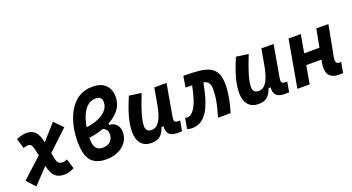

<svg xmlns="http://www.w3.org/2000/svg" viewBox="-51 -1346 3618 1975"><g transform="rotate(-20 1758.0 -358.5)"><path d="M91.8 24.9 5.9 -67.9 279.3 -317.4 479 -542 569.8 -449.2 308.6 -204.1ZM405.3 9.8Q338.4 9.8 303 -26.4Q267.6 -62.5 250.5 -141.1L209.5 -334.5Q201.7 -370.1 189.7 -386Q177.7 -401.9 157.2 -401.9Q143.1 -401.9 130.1 -399.4Q117.2 -397 103 -391.1L71.3 -501Q135.3 -527.3 181.2 -527.3Q243.2 -527.3 276.9 -491.5Q310.5 -455.6 326.2 -376.5L364.7 -182.6Q371.6 -147 387 -131.3Q402.3 -115.7 429.2 -115.7Q442.9 -115.7 455.3 -118.9Q467.8 -122.1 481.9 -128.4L515.1 -21.5Q460.4 9.8 405.3 9.8Z M727.5 -252V-365.2Q813.5 -368.7 884.5 -391.8Q955.6 -415 998 -456.5Q1040.5 -498 1040.5 -555.2Q1040.5 -575.2 1033.7 -588.9Q1026.9 -602.5 1012 -609.6Q997.1 -616.7 972.2 -616.7Q942.9 -616.7 918.2 -606.4Q893.6 -596.2 873.8 -576.9Q854 -557.6 838.9 -531.2Q807.1 -476.6 791 -399.4Q774.9 -322.3 774.9 -244.6Q774.9 -200.2 785.2 -171.6Q795.4 -143.1 817.4 -129.4Q839.4 -115.7 874.5 -115.7Q907.2 -115.7 932.4 -128.4Q957.5 -141.1 971.9 -166Q986.3 -190.9 986.3 -227.1Q986.3 -250 975.3 -266.8Q964.4 -283.7 943.8 -294.4Q923.3 -305.2 893.6 -310.1L1010.7 -338.4V-313.5Q1035.2 -313.5 1054.9 -304.7Q1074.7 -295.9 1089.1 -280Q1103.5 -264.2 1111.1 -242.9Q1118.7 -221.7 1118.7 -195.8Q1118.7 -135.7 1085.7 -89.4Q1052.7 -43 996.1 -16.6Q939.5 9.8 867.7 9.8Q805.7 9.8 763.2 -7.6Q720.7 -24.9 695.1 -59.1Q669.4 -93.3 658 -143.6Q646.5 -193.8 646.5 -260.3Q646.5 -361.8 668.9 -449Q691.4 -536.1 733.9 -603.5Q754.4 -635.7 779.8 -661.4Q805.2 -687 835.9 -705.1Q866.7 -723.1 903.1 -732.7Q939.5 -742.2 981.4 -742.2Q1052.2 -742.2 1094.2 -717.3Q1136.2 -692.4 1155 -652.3Q1173.8 -612.3 1173.8 -566.4Q1173.8 -494.1 1137.7 -439.5Q1101.6 -384.8 1039.3 -346.2Q977.1 -307.6 896.7 -284.4Q816.4 -261.2 727.5 -252Z M1358.9 10.3Q1286.6 10.3 1247.3 -35.6Q1208 -81.5 1208 -164.6Q1208 -235.8 1231 -321.8Q1253.9 -407.7 1305.2 -527.3L1438 -508.3Q1388.7 -386.2 1366 -307.6Q1343.3 -229 1343.3 -176.8Q1343.3 -147.5 1359.4 -131.3Q1375.5 -115.2 1405.3 -115.2Q1459.5 -115.2 1492.9 -169.4Q1526.4 -223.6 1545.9 -325.7L1541 -109.4H1508.8L1527.8 -160.6Q1512.2 -107.9 1493.7 -69.6Q1475.1 -31.2 1443.8 -10.5Q1412.6 10.3 1358.9 10.3ZM1640.6 4.9Q1599.1 4.9 1573.5 -9.3Q1547.9 -23.4 1537.8 -51.5Q1527.8 -79.6 1533.2 -122.1L1529.8 -234.9L1580.1 -517.6H1713.9L1652.3 -166.5Q1646.5 -132.3 1654.8 -119.6Q1663.1 -106.9 1689.9 -106.9H1713.4L1693.8 4.9Z M2089.4 0Q2102.5 -47.4 2114.7 -93.8Q2127 -140.1 2134.8 -189.7Q2142.6 -239.3 2142.6 -295.4Q2142.6 -337.9 2127.4 -360.4Q2112.3 -382.8 2080.6 -392.1Q2048.8 -401.4 1999.3 -403.1Q1949.7 -404.8 1880.9 -406.2L1901.4 -527.3Q1998 -527.3 2069.3 -520Q2140.6 -512.7 2187 -489.5Q2233.4 -466.3 2256.1 -419.7Q2278.8 -373 2278.8 -293.9Q2278.8 -246.6 2271.2 -194.8Q2263.7 -143.1 2252 -93Q2240.2 -43 2227.5 0ZM1801.8 9.8Q1786.6 9.8 1774.2 7.6Q1761.7 5.4 1750.5 0L1771 -116.2Q1777.8 -114.3 1780.5 -112.5Q1783.2 -110.8 1791.5 -110.8Q1815.4 -110.8 1835.4 -124.8Q1855.5 -138.7 1871.8 -163.1Q1888.2 -187.5 1901.4 -219.2Q1914.6 -251 1924.8 -286.6Q1935.1 -322.3 1942.9 -358.9L1955.1 -415.5L2081.1 -439.9L2070.3 -383.8Q2056.6 -313.5 2040.3 -252.9Q2023.9 -192.4 2002.2 -143.8Q1980.5 -95.2 1952.1 -61Q1923.8 -26.9 1886.7 -8.5Q1849.6 9.8 1801.8 9.8Z M2530.8 10.3Q2458.5 10.3 2419.2 -35.6Q2379.9 -81.5 2379.9 -164.6Q2379.9 -235.8 2402.8 -321.8Q2425.8 -407.7 2477.1 -527.3L2609.9 -508.3Q2560.5 -386.2 2537.8 -307.6Q2515.1 -229 2515.1 -176.8Q2515.1 -147.5 2531.2 -131.3Q2547.4 -115.2 2577.1 -115.2Q2631.3 -115.2 2664.8 -169.4Q2698.2 -223.6 2717.8 -325.7L2712.9 -109.4H2680.7L2699.7 -160.6Q2684.1 -107.9 2665.5 -69.6Q2647 -31.2 2615.7 -10.5Q2584.5 10.3 2530.8 10.3ZM2812.5 4.9Q2771 4.9 2745.4 -9.3Q2719.7 -23.4 2709.7 -51.5Q2699.7 -79.6 2705.1 -122.1L2701.7 -234.9L2752 -517.6H2885.7L2824.2 -166.5Q2818.4 -132.3 2826.7 -119.6Q2835 -106.9 2861.8 -106.9H2885.3L2865.7 4.9Z M2958 0 3049.3 -517.6H3183.6L3092.3 0ZM3080.6 -198.2 3102.1 -319.8H3368.2L3346.7 -198.2ZM3413.6 9.8Q3332.5 9.8 3301.8 -36.1Q3271 -82 3289.1 -178.2L3353.5 -517.6H3485.4L3420.9 -176.8Q3414.1 -140.6 3423.3 -123.3Q3432.6 -106 3458 -106Q3466.3 -106 3475.6 -107.4L3455.6 8.3Q3446.3 8.8 3436.3 9.3Q3426.3 9.8 3413.6 9.8Z"/></g></svg>

Font: Cascadia Code PL
Style: Italic
Weight: 400
Italic angle: -10°
Monospace: yes
Designer: Aaron Bell
Foundry: Saja Typeworks
Version: Version 2404.023